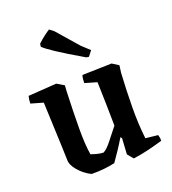

<svg xmlns="http://www.w3.org/2000/svg" viewBox="-133 -820 837 932"><g transform="rotate(-20 285.0 -354.0)"><path d="M182 11Q165 4 145.5 -11.5Q126 -27 111 -47Q96 -67 93 -86Q92 -120 90 -173.5Q88 -227 85.5 -286Q83 -345 81 -394L18 -412Q18 -432 23 -450L169 -460L206 -438L204 -408Q200 -307 199.5 -219.5Q199 -132 208 -81Q225 -75 241.5 -71Q258 -67 271 -67Q290 -77 313.5 -107Q337 -137 365 -172Q364 -230 363 -285.5Q362 -341 360 -398L298 -416Q298 -426 299 -436Q300 -446 303 -456L455 -460L488 -439L483 -401Q478 -314 477 -227.5Q476 -141 485 -63L549 -56Q554 -40 553 -25Q519 -15 481 -5.5Q443 4 399 10L374 -20L379 -102L373 -109Q355 -79 338 -53.5Q321 -28 302 -1Q275 5 247 8Q219 11 182 11ZM363 -528 350 -530Q264 -580 218 -610.5Q172 -641 160 -654L162 -669Q180 -686 198 -699.5Q216 -713 226 -719L248 -702L343 -593L384 -555Z"/></g></svg>

Font: Labrada SemiBold
Style: Regular
Weight: 600
Designer: Mercedes Jáuregui
Foundry: Omnibus-Type Team
Version: Version 1.000; ttfautohint (v1.8.4.7-5d5b)